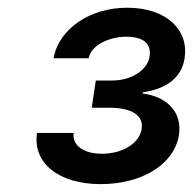

<svg xmlns="http://www.w3.org/2000/svg" viewBox="-20 -825 490 487"><path d="M235.4 -358C339.8 -358 421.5 -407.7 433.9 -482.2C442.5 -538.4 406.2 -579.5 342.3 -587.7V-590.9C400.9 -599.4 440.3 -626.8 448.2 -676.8C459.5 -747.2 404.5 -805.4 302.2 -805.4C210.9 -805.4 130 -754.3 115.8 -677.2H204.9C210.9 -710.9 257.8 -731.9 300.1 -731.9C346.9 -731.9 365.1 -711.6 359 -679.7C353.3 -648.1 314.6 -620.7 263.8 -620.7H223L212.7 -551.8H256.4C314.3 -551.8 345.5 -532.3 339.1 -496.8C333.1 -461.6 290.8 -435 238.6 -435C193.2 -435 162.3 -455.6 166.9 -487.9H73.9C62.5 -410.9 129.3 -358 235.4 -358Z"/></svg>

Font: Magic Ui Pro Semi Bold
Style: Italic
Weight: 600
Italic angle: -9.39999°
Designer: Stefan Endress, Andreas Faust
Version: Version 1.000;FEAKit 1.0